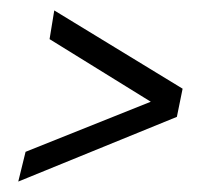

<svg xmlns="http://www.w3.org/2000/svg" viewBox="-20 -449 384 368"><path d="M75 -374 84 -429 330 -279 319 -225 15 -101 29 -158 269 -254Z"/></svg>

Font: Lobster 1.4
Style: Regular
Weight: 400
Designer: Pablo Impallari
Foundry: Pablo Impallari. www.impallari.com
Version: Version 1.4